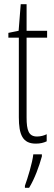

<svg xmlns="http://www.w3.org/2000/svg" viewBox="-20 -676 259 917"><path d="M157 -24C117 -24 107 -53 107 -115V-496H205V-529H107V-656H79L69 -529L20 -519V-496H70V-116C70 -33 88 10 151 10C172 10 188 6 203 -1V-35C192 -29 174 -24 157 -24ZM180 71V61H139C135 101 112 175 99 211V221H119C146 177 167 118 180 71Z"/></svg>

Font: Noto Sans Thai Looped ExtraCondensed ExtraLight
Style: Regular
Weight: 200
Width: 2
Designer: Sasikarn Vongin, Ben Mitchell
Foundry: The Fontpad Ltd
Version: Version 1.001